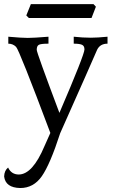

<svg xmlns="http://www.w3.org/2000/svg" viewBox="-32 -653 565 943"><path d="M67.4 270.5Q-4.9 269 -11.7 213.9Q-10.7 184.6 7.8 169.9Q23.4 203.6 59.6 204.1Q127.9 204.1 186.5 64.5L215.3 0Q62.5 -407.2 46.9 -422.9Q31.2 -438.5 8.8 -438.5V-472.7Q75.2 -466.8 104.5 -466.8Q132.8 -466.8 206.1 -472.7V-438.5Q168 -438.5 158.2 -432.6Q148.4 -426.8 148.4 -408.2Q148.4 -394.5 259.8 -98.6Q382.8 -384.8 382.8 -410.2Q382.8 -427.7 370.6 -433.1Q358.4 -438.5 330.1 -438.5V-472.7Q374 -467.8 414.1 -467.8Q446.3 -467.8 496.1 -472.7V-438.5Q460 -438.5 445.3 -409.2Q417 -342.8 263.7 1Q213.9 154.8 173.3 212.6Q132.8 270.5 67.4 270.5ZM417.5 -564.5H109.9L97.2 -577.1L119.6 -632.8H427.2L439 -620.1Z"/></svg>

Font: Almanac
Style: Regular
Weight: 400
Designer: Eden's Almanac
Version: Version 3.501;March 28, 2021;FontCreator 13.0.0.2683 64-bit